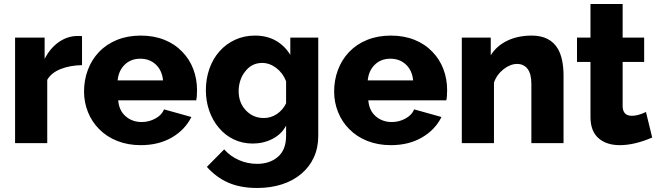

<svg xmlns="http://www.w3.org/2000/svg" viewBox="-20 -712 3271 955"><path d="M378 -533H362Q314 -532 271.5 -502Q229 -472 202 -419V-525H55V0H215V-315Q235 -350 281.5 -368.5Q328 -387 388 -388V-532Q385 -533 378 -533Z M932 -130 796 -168Q785 -140 753 -122.5Q721 -105 685 -105Q638 -105 605 -133.5Q572 -162 568 -213H956Q960 -230 960 -264Q960 -319 941.5 -368Q923 -417 887 -454Q850 -493 797.5 -514Q745 -535 680 -535Q615 -535 562 -513.5Q509 -492 472 -453Q436 -415 417 -364.5Q398 -314 398 -257Q398 -203 417.5 -154.5Q437 -106 473 -70Q510 -32 563 -11Q616 10 680 10Q769 10 834.5 -28Q900 -66 932 -130ZM678 -420Q724 -420 755 -391Q786 -362 791 -312H565Q570 -361 600.5 -390.5Q631 -420 678 -420Z M1403 -87V-36Q1403 35 1360 70Q1320 103 1259 103Q1211 103 1168 84Q1125 65 1095 31L1009 118Q1055 170 1115.5 196.5Q1176 223 1259 223Q1326 223 1382 205Q1438 187 1478 153Q1519 119 1541 71Q1563 23 1563 -36V-525H1424V-439Q1396 -485 1351.5 -510Q1307 -535 1248 -535Q1195 -535 1150 -514.5Q1105 -494 1072 -457Q1039 -420 1021.5 -370Q1004 -320 1004 -263Q1004 -209 1021 -160.5Q1038 -112 1069 -76Q1100 -39 1143 -18.5Q1186 2 1237 2Q1290 2 1335 -21Q1380 -44 1403 -87ZM1203 -163Q1167 -201 1167 -259Q1167 -286 1175.5 -312Q1184 -338 1200 -357Q1232 -399 1284 -399Q1321 -399 1354 -374Q1387 -349 1403 -308V-198Q1387 -165 1357.5 -145Q1328 -125 1292 -125Q1239 -125 1203 -163Z M2176 -130 2040 -168Q2029 -140 1997 -122.5Q1965 -105 1929 -105Q1882 -105 1849 -133.5Q1816 -162 1812 -213H2200Q2204 -230 2204 -264Q2204 -319 2185.5 -368Q2167 -417 2131 -454Q2094 -493 2041.5 -514Q1989 -535 1924 -535Q1859 -535 1806 -513.5Q1753 -492 1716 -453Q1680 -415 1661 -364.5Q1642 -314 1642 -257Q1642 -203 1661.5 -154.5Q1681 -106 1717 -70Q1754 -32 1807 -11Q1860 10 1924 10Q2013 10 2078.5 -28Q2144 -66 2176 -130ZM1922 -420Q1968 -420 1999 -391Q2030 -362 2035 -312H1809Q1814 -361 1844.5 -390.5Q1875 -420 1922 -420Z M2755 -469Q2716 -535 2625 -535Q2556 -535 2503 -509.5Q2450 -484 2421 -437V-525H2277V0H2437V-301Q2450 -340 2485 -368Q2519 -394 2552 -394Q2585 -394 2604 -369.5Q2623 -345 2623 -295V0H2783V-336Q2783 -420 2755 -469Z M3123 -136Q3077 -136 3077 -185V-404H3184V-525H3077V-692H2917V-525H2850V-404H2917V-130Q2917 -57 2960 -22Q2999 10 3063 10Q3136 10 3224 -28L3193 -155Q3153 -136 3123 -136Z"/></svg>

Font: RT Raleway ExtraBold
Style: Regular
Weight: 400
Designer: Matt McInerney, Pablo Impallari, Rodrigo Fuenzalida — Edited by Milan Moffatt in April 2016
Foundry: Matt McInerney, Pablo Impallari, Rodrigo Fuenzalida — Edited by Milan Moffatt in April 2016
Version: Version 3.001